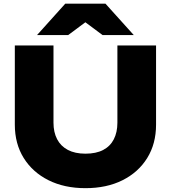

<svg xmlns="http://www.w3.org/2000/svg" viewBox="-20 -994 918 1031"><path d="M267.2 -335.2Q267.2 -283.8 286.7 -246.5Q306.2 -209.2 344.4 -189Q382.6 -168.8 438.8 -168.8Q496 -168.8 534 -188.7Q572 -208.6 591.2 -246.2Q610.4 -283.8 610.4 -335.2V-750H818V-324.8Q818 -222.2 770.6 -145.6Q723.2 -69 638.1 -26.3Q553 16.4 438.8 16.4Q325.6 16.4 240.3 -26.3Q155 -69 107.3 -145.6Q59.6 -222.2 59.6 -324.8V-750H267.2ZM330.6 -974.4H546.2L698.4 -805.6H530.8L391.2 -909.6H485.6L346 -805.6H178.8Z"/></svg>

Font: Unbounded
Style: Regular
Weight: 400
Designer: Luke Prowse, Jean-Baptiste Morizot, Fátima Lázaro, Florian Runge
Foundry: NaN
Version: Version 1.701;gftools[0.9.28.dev5+ged2979d]